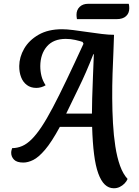

<svg xmlns="http://www.w3.org/2000/svg" viewBox="-20 -846 744 1026"><path d="M588.2 160Q561 160 540.3 140.4Q519.7 120.8 505.1 80.7Q490.5 40.5 482.7 -21.6Q474.8 -83.7 472.3 -168H299.8Q255.7 -86.8 220.8 -45.9Q185.8 -5 157.6 8.8Q129.3 22.7 104.8 22.7Q70 22.7 54.8 7Q39.7 -8.7 39.8 -29.7Q40 -37.7 41.6 -43.3Q43.2 -49 44.8 -54.3Q73.3 -54.7 98.8 -65.8Q124.2 -76.8 149.2 -101.8Q174.3 -126.7 202 -168.2Q229.7 -209.8 262.3 -271.8Q295 -333.7 335.3 -418Q375.7 -502.3 426.2 -612.2L421.2 -622Q406.7 -627 382 -632.6Q357.3 -638.2 331.7 -638.2Q265.5 -638.2 230.8 -598Q196 -557.8 195.3 -493.3Q195.2 -466 201.5 -440.4Q207.8 -414.8 223.7 -390.3Q213.3 -383.8 200.2 -380Q187 -376.2 174.2 -376.2Q144.2 -376.2 123.5 -391.8Q102.8 -407.3 92.7 -433.8Q82.5 -460.2 82.8 -493.2Q83.3 -541.2 109.2 -586.1Q135.2 -631 186.2 -660.4Q237.3 -689.8 311.8 -689.8Q336.2 -689.8 371.8 -685.3Q407.3 -680.8 447.2 -674.9Q487 -669 524.1 -664.5Q561.2 -660 589.3 -660Q588.7 -622.8 586.1 -568.8Q583.5 -514.8 581.4 -451.2Q579.3 -387.7 579.7 -320.7Q580 -253.5 583.7 -187.9Q587.3 -122.3 596.3 -64.1Q605.3 -5.8 621.2 39Q637.2 83.8 661.8 110.3Q656.5 123.3 645.3 134.7Q634.2 146 619.8 153Q605.5 160 588.2 160ZM333.8 -239H471.3Q471.3 -269.2 472.6 -319.9Q473.8 -370.7 476.6 -432.5Q479.3 -494.3 481.5 -556.3H478.8Q440 -456.8 400.5 -376.6Q361 -296.3 333.8 -239ZM391.2 -743.7Q390 -749 389.4 -755.8Q388.8 -762.5 388.8 -767Q388.8 -793.3 405.8 -809.5Q422.8 -825.7 450.7 -825.7H667.7Q669.7 -820.3 670.2 -813.8Q670.8 -807.2 670.8 -801.7Q670.8 -775.5 653.5 -759.6Q636.2 -743.7 602.8 -743.7Z"/></svg>

Font: Sansita Swashed Light
Style: Regular
Weight: 300
Designer: Pablo Cosgaya
Foundry: Omnibus-Type
Version: Version 1.003